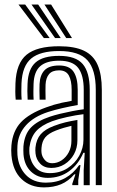

<svg xmlns="http://www.w3.org/2000/svg" viewBox="-20 -812 514 842"><path d="M400 0V-418.2Q400 -507 363.5 -547.6Q327 -588.2 239.2 -588.2Q156.2 -588.2 116.9 -555.5Q77.5 -522.8 74.2 -446Q73.8 -428.8 73.6 -410.9Q73.5 -393 75 -374.8H48.8Q47.2 -394.2 47.1 -410.2Q47 -426.2 47.8 -447Q51.2 -534.8 96.5 -572Q141.8 -609.2 239.2 -609.2Q307.5 -609.2 348.6 -589.4Q389.8 -569.5 408.1 -527.4Q426.5 -485.2 426.5 -418.2V0ZM198.5 -52.8Q242.5 -52.8 275.8 -74.1Q309 -95.5 327.5 -129.1Q346 -162.8 346 -199V-311.2Q313.5 -307.5 273.6 -298.6Q233.8 -289.8 208.2 -280.2Q161 -262.5 137.9 -236.1Q114.8 -209.8 109 -165.5Q108.2 -158.8 108.5 -150.6Q108.8 -142.5 109.2 -137Q114.5 -100 136.6 -76.4Q158.8 -52.8 198.5 -52.8ZM205 -75.5Q174.2 -75.5 156.4 -94.2Q138.5 -113 135.8 -139.2Q135 -147 135 -153.1Q135 -159.2 135.5 -165Q139.2 -201 158.4 -223.1Q177.5 -245.2 216.5 -259.8Q243 -269.8 266.6 -275.5Q290.2 -281.2 319.5 -286V-196.8Q319.5 -163.2 304.4 -135.6Q289.2 -108 263.2 -91.8Q237.2 -75.5 205 -75.5ZM208.8 -96.2Q231.2 -96.2 250.5 -109.1Q269.8 -122 281.5 -144.2Q293.2 -166.5 293.2 -194.2V-260.2Q277 -256.5 260.1 -251.5Q243.2 -246.5 225 -239.5Q193.2 -227.2 178.6 -209.8Q164 -192.2 162 -163.5Q161.2 -155.8 161.5 -150.8Q161.8 -145.8 162.2 -141.2Q164 -125.5 176 -110.9Q188 -96.2 208.8 -96.2ZM173 9.8Q113.5 9.8 74.9 -26.4Q36.2 -62.5 30.2 -130.5Q29.2 -142.2 29.2 -153.4Q29.2 -164.5 30.2 -175.2Q35.8 -237.2 71.5 -275.5Q107.2 -313.8 182 -341Q199.8 -347.5 216 -352.4Q232.2 -357.2 251.1 -361.4Q270 -365.5 294.2 -369.8V-418.5Q294.2 -458.2 281.9 -480.9Q269.5 -503.5 239.2 -503.5Q209 -503.5 195.1 -486.9Q181.2 -470.2 179.8 -441Q179.5 -433.8 179.4 -414.2Q179.2 -394.8 180 -374.8H153.8Q152.8 -397.2 153 -414.5Q153.2 -431.8 153.5 -443.5Q155.2 -482.8 175.2 -503.8Q195.2 -524.8 239.2 -524.8Q284.2 -524.8 302.5 -497.5Q320.8 -470.2 320.8 -418.5V-351.5Q288 -345.8 253.6 -337.9Q219.2 -330 191 -321Q128 -300.5 93.8 -262.5Q59.5 -224.5 56.5 -173Q56 -164.2 55.9 -153.1Q55.8 -142 56.5 -132.8Q61.2 -78 93.9 -44.5Q126.5 -11 181.2 -11Q229.5 -11 265.8 -31.1Q302 -51.2 327 -87.8H333L323.2 -22.2V0H297.2L296.8 -5.5L310.8 -47.5H305.8Q280.5 -17.8 247.8 -4Q215 9.8 173 9.8ZM347 0.2V-65.2L351.5 -141.8H345.5Q323.5 -90.8 283 -61.2Q242.5 -31.8 189 -32Q145 -32 116 -59.5Q87 -87 83 -134.8Q82.5 -142.5 82.4 -152.9Q82.2 -163.2 82.8 -170.8Q87.5 -223.5 115.9 -252.9Q144.2 -282.2 199.5 -300.5Q217.2 -306.5 243.1 -312.9Q269 -319.2 296.6 -324.6Q324.2 -330 347.2 -332.8V-418.2Q347.2 -482.2 323 -514Q298.8 -545.8 239.2 -545.8Q184 -545.8 156.6 -521.9Q129.2 -498 127.2 -444.2Q126.8 -429.8 126.5 -411.9Q126.2 -394 127.5 -374.8H101.2Q100 -394.8 100 -412.5Q100 -430.2 100.8 -444.8Q103.2 -509 135.9 -538Q168.5 -567 239.2 -567Q312.5 -567 343 -530.9Q373.5 -494.8 373.5 -418.2V0.2ZM172.5 -645 61.2 -792H90.5L197.8 -645ZM221.5 -645 118.2 -792H147.5L246.5 -645ZM270.5 -645 175 -792H204.2L295.8 -645Z"/></svg>

Font: Big Shoulders Inline Text Thin ExtraBold
Style: Regular
Weight: 800
Version: Version 2.002